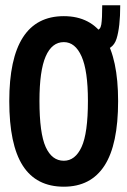

<svg xmlns="http://www.w3.org/2000/svg" viewBox="-20 -693 478 725"><path d="M221 12Q117 12 66 -67.5Q15 -147 15 -311Q15 -632 221 -632Q426 -632 426 -311Q426 -147 374.5 -67.5Q323 12 221 12ZM221 -86Q264 -86 288 -138Q312 -190 312 -312Q312 -426 288 -480Q264 -534 221 -534Q176 -534 152.5 -480Q129 -426 129 -312Q129 -190 152.5 -138Q176 -86 221 -86ZM354 -502 343 -579Q359 -579 362.5 -600.5Q366 -622 366 -673H434Q434 -591 420 -546.5Q406 -502 354 -502Z"/></svg>

Font: Inconsolata SemiCondensed ExtraBold
Style: Regular
Weight: 800
Width: 4
Monospace: yes
Designer: Raph Levien, Cyreal, Brenton Simpson
Foundry: Raph Levien, Cyreal, Google
Version: Version 3.100; ttfautohint (v1.8.4.7-5d5b)